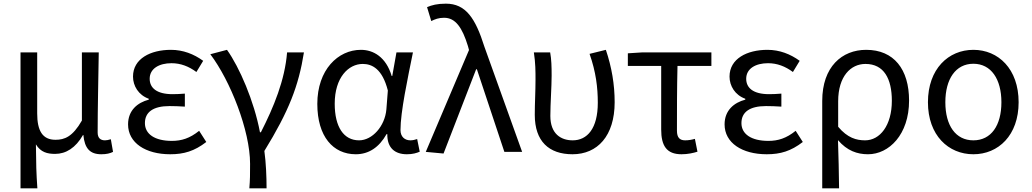

<svg xmlns="http://www.w3.org/2000/svg" viewBox="-20 -829 5631 1048"><path d="M92 199H184C178 114 177 66 176 -41C202 2 238 11 281 11C340 11 393 -22 433 -92H435C442 -19 471 13 533 13C562 13 581 8 597 0L585 -69C572 -65 562 -63 553 -63C529 -63 513 -75 513 -106C513 -237 517 -396 519 -543H427V-171C376 -82 332 -66 283 -66C212 -66 183 -115 183 -210V-543H92Z M909 13C984 13 1041 -4 1106 -54L1067 -115C1016 -74 971 -60 918 -60C825 -60 771 -97 771 -157C771 -217 816 -250 905 -250C932 -250 958 -249 989 -247V-318C963 -316 943 -315 922 -315C834 -315 797 -350 797 -399C797 -455 849 -484 916 -484C966 -484 1010 -467 1052 -436L1089 -497C1038 -534 979 -557 913 -557C802 -557 706 -509 706 -411C706 -360 736 -310 792 -290V-285C731 -269 679 -227 679 -150C679 -49 775 13 909 13Z M1341 199H1435C1435 137 1432 60 1423 -5C1557 -223 1610 -360 1639 -543H1547C1535 -392 1474 -244 1404 -107H1399C1367 -277 1287 -462 1219 -557L1128 -533C1237 -389 1345 -116 1345 65C1345 125 1345 150 1341 199Z M1922 13C1992 13 2049 -24 2090 -97H2094C2093 -21 2136 13 2201 13C2233 13 2255 6 2271 -1L2257 -70C2246 -66 2232 -63 2220 -63C2190 -63 2166 -82 2166 -119C2166 -218 2205 -400 2234 -543H2144L2121 -414H2118C2087 -518 2018 -557 1950 -557C1825 -557 1712 -448 1712 -262C1712 -84 1798 13 1922 13ZM1940 -63C1856 -63 1807 -136 1807 -263C1807 -406 1882 -480 1960 -480C2011 -480 2067 -453 2097 -335L2089 -232C2081 -140 2012 -63 1940 -63Z M2401 9 2579 -451H2583L2733 0H2830L2624 -574C2575 -730 2522 -809 2414 -809C2366 -809 2337 -801 2311 -790L2334 -714C2354 -724 2374 -732 2404 -732C2466 -732 2503 -679 2534 -578L2540 -556L2304 0Z M3105 13C3241 13 3335 -87 3335 -271C3335 -368 3319 -462 3287 -557L3198 -535C3233 -436 3243 -351 3243 -268C3243 -127 3185 -63 3106 -63C3041 -63 2984 -99 2984 -196C2984 -263 2991 -355 2991 -416C2991 -464 2990 -505 2983 -543H2894C2903 -486 2903 -438 2903 -394C2903 -330 2899 -266 2899 -202C2899 -58 2976 13 3105 13Z M3700 13C3734 13 3765 6 3787 -1L3773 -71C3755 -66 3738 -63 3720 -63C3690 -63 3675 -78 3675 -116C3675 -226 3675 -346 3678 -469H3863V-543H3485L3407 -538V-469H3589V-122C3589 -34 3618 13 3700 13Z M4165 13C4240 13 4297 -4 4362 -54L4323 -115C4272 -74 4227 -60 4174 -60C4081 -60 4027 -97 4027 -157C4027 -217 4072 -250 4161 -250C4188 -250 4214 -249 4245 -247V-318C4219 -316 4199 -315 4178 -315C4090 -315 4053 -350 4053 -399C4053 -455 4105 -484 4172 -484C4222 -484 4266 -467 4308 -436L4345 -497C4294 -534 4235 -557 4169 -557C4058 -557 3962 -509 3962 -411C3962 -360 3992 -310 4048 -290V-285C3987 -269 3935 -227 3935 -150C3935 -49 4031 13 4165 13Z M4468 199H4560C4559 103 4557 34 4554 -64C4604 -6 4659 13 4718 13C4832 13 4942 -94 4942 -280C4942 -451 4859 -557 4708 -557C4576 -557 4468 -465 4468 -278ZM4702 -63C4655 -63 4606 -76 4555 -137V-276C4555 -413 4624 -480 4704 -480C4805 -480 4848 -399 4848 -279C4848 -144 4783 -63 4702 -63Z M5293 13C5429 13 5540 -90 5540 -271C5540 -453 5429 -557 5293 -557C5157 -557 5045 -453 5045 -271C5045 -90 5157 13 5293 13ZM5293 -63C5196 -63 5140 -144 5140 -271C5140 -397 5196 -481 5293 -481C5390 -481 5446 -397 5446 -271C5446 -144 5390 -63 5293 -63Z"/></svg>

Font: Noto Sans Mono CJK SC Regular
Style: Regular
Weight: 400
Designer: Ryoko NISHIZUKA (kana & ideographs); Paul D. Hunt (Latin, Greek & Cyrillic); Wenlong ZHANG (bopomofo); Sandoll Communica
Foundry: Adobe Systems Incorporated
Version: Version 1.005;PS 1.005;hotconv 1.0.96;makeotf.lib2.5.65012